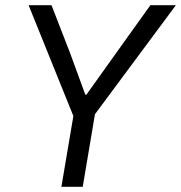

<svg xmlns="http://www.w3.org/2000/svg" viewBox="-20 -718 696 738"><path d="M216 0 262 -272 90 -698H178L249 -515L308 -354H312L427 -515L558 -698H656L345 -279L298 0Z"/></svg>

Font: iA Writer Mono V
Style: Regular
Weight: 400
Italic angle: -9.5°
Designer: Mike Abbink, Paul van der Laan, Pieter van Rosmalen
Foundry: Bold Monday
Version: Version 2.000